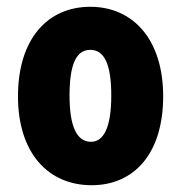

<svg xmlns="http://www.w3.org/2000/svg" viewBox="-20 -535 533 566"><path d="M250 11C376 11 461 -83 461 -251C461 -419 372 -515 246 -515C121 -515 33 -421 33 -251C33 -84 122 11 250 11ZM248 -117C207 -117 185 -161 185 -253C185 -346 205 -388 246 -388C289 -388 308 -343 308 -253C308 -160 286 -117 248 -117Z"/></svg>

Font: Noto Sans Armenian ExtraCondensed ExtraBold
Style: Regular
Weight: 800
Width: 2
Designer: Monotype Design Team
Foundry: Monotype Imaging Inc.
Version: Version 2.008